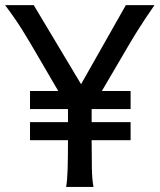

<svg xmlns="http://www.w3.org/2000/svg" viewBox="-20 -733 626 753"><path d="M97.7 -376H208.5L124.5 -520Q110.4 -543.9 96.9 -566.9Q83.5 -589.8 68.8 -613.3Q54.2 -636.7 37.4 -661.1Q20.5 -685.5 0 -712.9H112.3L297.9 -402.8L473.6 -712.9H585.9Q564.5 -682.1 547.9 -657Q531.2 -631.8 517.3 -609.4Q503.4 -586.9 490.5 -565.4Q477.5 -543.9 463.9 -520L379.4 -376H492.2V-305.2H339.4V-253.9H492.2V-183.1H339.4Q339.4 -121.1 340.3 -73.7Q341.3 -26.4 346.7 0H239.3Q244.1 -26.4 245.4 -73.7Q246.6 -121.1 246.6 -183.1H97.7V-253.9H246.6V-305.2H97.7Z"/></svg>

Font: Andika New Basic
Style: Regular
Weight: 400
Designer: Victor Gaultney, Annie Olsen, Julie Remington, Don Collingsworth, Eric Hays
Foundry: SIL International
Version: Version 5.500; ttfautohint (v1.8.3)